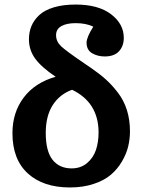

<svg xmlns="http://www.w3.org/2000/svg" viewBox="-20 -802 620 836"><path d="M284.2 14.2Q168 14.2 101.1 -46.9Q34.2 -107.9 34.2 -222.2Q34.2 -312 83 -377Q131.8 -441.9 222.2 -467.8Q161.1 -508.8 133.5 -546.4Q106 -584 106 -630.9Q106 -662.1 116.9 -688.5Q127.9 -714.8 150.9 -736.3Q173.8 -757.8 214.4 -770Q254.9 -782.2 309.1 -782.2Q408.2 -782.2 463.6 -740Q519 -697.8 519 -637.2Q519 -601.6 498.3 -578.9Q477.5 -556.2 436 -556.2Q404.8 -556.2 380.9 -570.3Q356.9 -584.5 356.9 -616.2Q356.9 -639.2 386.2 -686Q355 -701.2 309.1 -701.2Q270 -701.2 247.1 -688.2Q224.1 -675.3 224.1 -648.9Q224.1 -621.6 245.8 -600.8Q267.6 -580.1 344.7 -527.8Q351.1 -523.4 354.5 -521Q357.9 -518.6 363.5 -514.9Q369.1 -511.2 374 -507.8Q413.1 -481 440.7 -456.3Q468.3 -431.6 493.9 -397.9Q519.5 -364.3 532.7 -322.3Q545.9 -280.3 545.9 -230Q545.9 -196.8 538.1 -164.3Q530.3 -131.8 511 -98.9Q491.7 -65.9 462.9 -41.3Q434.1 -16.6 387.9 -1.2Q341.8 14.2 284.2 14.2ZM292 -68.8Q331.5 -68.8 358.9 -91.8Q386.2 -114.7 397.7 -148.9Q409.2 -183.1 409.2 -225.1Q409.2 -355.5 293.9 -411.1Q239.7 -391.6 209.5 -344.2Q179.2 -296.9 179.2 -223.1Q179.2 -144 208.7 -106.4Q238.3 -68.8 292 -68.8Z"/></svg>

Font: Literata Book
Style: Bold
Weight: 700
Designer: Latin by Veronika Burian and Jose Scaglione. Greek by Irene Vlachou. Cyrillic by Vera Evstafieva
Foundry: TypeTogether
Version: Version 2.003;PS 002.003;hotconv 1.0.88;makeotf.lib2.5.64775